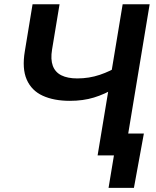

<svg xmlns="http://www.w3.org/2000/svg" viewBox="-20 -748 751 924"><path d="M316.4 -262.7Q239.3 -262.7 185.5 -287.4Q131.8 -312 108.6 -365Q85.4 -418 99.6 -502L136.7 -727.5H266.6L230.5 -509.3Q222.7 -462.4 234.1 -431.4Q245.6 -400.4 275.4 -385.5Q305.2 -370.6 352.1 -370.6Q408.7 -370.6 460.2 -387.9Q511.7 -405.3 553.2 -432.1L535.6 -325.2Q483.9 -294.4 431.9 -278.6Q379.9 -262.7 316.4 -262.7ZM449.7 0 570.3 -727.5H700.2L579.6 0ZM502.4 156.2 528.3 0H487.8L505.4 -105.5H672.4L624.5 156.2Z"/></svg>

Font: Inter 24pt SemiBold
Style: Italic
Weight: 600
Italic angle: -9.3988°
Designer: Rasmus Andersson
Foundry: rsms
Version: Version 4.001;git-66647c0bb